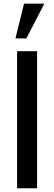

<svg xmlns="http://www.w3.org/2000/svg" viewBox="-20 -1006 290 1026"><path d="M71.3 0V-732.4H178.2V0ZM62.5 -800.8 108.4 -986.3H216.8L121.1 -800.8Z"/></svg>

Font: Antonio Medium
Style: Regular
Weight: 500
Designer: Vernon Adams
Foundry: Vernon Adams
Version: Version 1.002